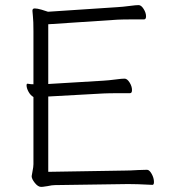

<svg xmlns="http://www.w3.org/2000/svg" viewBox="-20 -727 678 752"><path d="M554 -4Q518 -6 489 -6H473L195 -2Q184 -2 166 2Q163 2 155.5 3.5Q148 5 141 5Q129 5 116.5 -10.5Q104 -26 104 -37Q104 -40 107.5 -57Q111 -74 111 -84V-347Q99 -354 91.5 -368Q84 -382 84 -393Q84 -399 87 -399H89Q92 -399 96 -398Q100 -397 111 -397V-604Q111 -645 109 -662L107 -685Q107 -694 116 -694Q126 -694 143 -689Q160 -684 168 -681L440 -699Q459 -700 490 -704Q512 -707 523 -707Q533 -707 542.5 -692Q552 -677 552 -663Q552 -651 544 -651H502Q460 -651 441 -650L169 -632V-398L385 -411Q404 -412 435 -416Q457 -419 468 -419Q478 -419 487.5 -404Q497 -389 497 -374Q497 -362 489 -362H447Q405 -362 386 -361L169 -349V-54L472 -59Q489 -59 521 -61L555 -62H556Q565 -62 574 -46Q583 -30 583 -14Q583 -3 577 -3H576Q564 -3 554 -4Z"/></svg>

Font: JyunsaiKaai Light
Style: Regular
Weight: 300
Designer: Fontworks Inc.
Version: Version 0.030;April 7, 2024;FontCreator 14.0.0.2901 64-bit